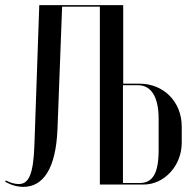

<svg xmlns="http://www.w3.org/2000/svg" viewBox="-22 -719 754 748"><path d="M458 -699H131L112 -153C108 -35 88 -2 51 -2C35 -2 18 -7 1 -16L-2 -11C21 2 45 9 69 9C145 9 196 -60 202 -217L220 -693H367V0H537C619 0 686 -74 686 -163V-226C686 -322 616 -393 522 -393H458ZM596 -134C596 -42 572 -6 522 -6H457V-387H516C566 -387 596 -343 596 -256Z"/></svg>

Font: Moniqa SemBd Display
Style: Regular
Weight: 600
Designer: Rajesh Rajput
Foundry: Rajesh Rajput
Version: Version 1.000